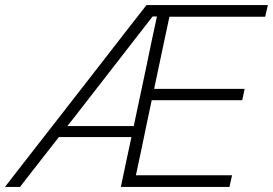

<svg xmlns="http://www.w3.org/2000/svg" viewBox="-56 -733 1071 753"><path d="M-36.5 0Q7.5 -56.5 57.5 -121Q107.5 -185 151.5 -241.5L344.5 -489.5Q391.5 -550 434 -605Q476.5 -659.5 518.5 -713H994.5L984 -667.5H608.5Q598 -619 588 -571.5Q578 -524 566.5 -470L548.5 -384.5H903.5L894 -340H539L518.5 -243Q507.5 -189.5 497.5 -141.8Q487.5 -94 477 -45.5H854L844 0H418Q428.5 -50.5 438.5 -97.5Q448.5 -144 459.5 -195.5H175Q137 -147 98 -97Q59 -47 22.5 0ZM233 -270 208 -238.5H468.5L518 -472Q529.5 -528 539.5 -575.5Q549.5 -623 559.5 -668.5H542.5Z"/></svg>

Font: Heraclito ExtraLight
Style: Italic
Weight: 200
Italic angle: -12°
Designer: Kostas Bartsokas (font) & Cristiano Sobral (main changes)
Foundry: Kostas Bartsokas (font) & Cristiano Sobral (main changes)
Version: Version 1.00;July 8, 2020;FontCreator 13.0.0.2655 64-bit